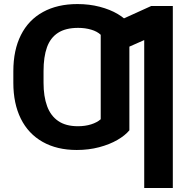

<svg xmlns="http://www.w3.org/2000/svg" viewBox="-20 -737 940 956"><path d="M362.2 9.8Q263.7 9.8 192.4 -30.5Q121.1 -70.7 83.7 -146Q46.4 -221.3 46.4 -325V-373.1L196.8 -375.1V-325Q196.8 -257 214.5 -208.6Q232.2 -160.3 270 -134.4Q307.7 -108.5 368 -108.5Q403.9 -108.5 433.6 -117.8Q463.4 -127.2 481.5 -143.3V-417H624.2V-88.2Q603.1 -62.5 564.5 -40.2Q525.9 -17.8 473.8 -4Q421.7 9.8 362.2 9.8ZM624.2 -295.9 481.5 -293.8V-563.8Q463.8 -580.6 433.9 -589.4Q404.1 -598.2 369 -598.2Q307 -598.2 269.1 -573.7Q231.1 -549.3 214 -501.9Q196.8 -454.5 196.8 -382.4V-330.1L46.4 -330.6V-382.4Q46.4 -487.6 84.2 -562.6Q121.9 -637.7 193.9 -677.2Q265.8 -716.8 365.5 -716.8Q424.7 -716.8 476.5 -703.3Q528.3 -689.7 565.9 -667.4Q603.6 -645.1 624.2 -618.8ZM840.5 199.2H698.1V-537.5L547.6 -470.9V-623L732.7 -707H840.5Z"/></svg>

Font: Pretendard JP Variable
Style: Regular
Weight: 400
Designer: Base glyphs from Inter by Rasmus Andersson; Hangul glyphs from Noto Sans CJK(Source Han Sans) by Jang Soo-young and Kang
Foundry: Kil Hyung-jin
Version: Version 1.307;Glyphs 3.2 (3192)